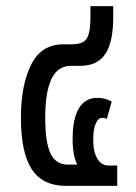

<svg xmlns="http://www.w3.org/2000/svg" viewBox="-20 -604 442 624"><path d="M361 -66V0H193Q119 0 83.5 -53.5Q48 -107 48 -222Q48 -327 81 -393.5Q114 -460 186 -460H213Q238 -460 251 -468Q264 -476 269 -496Q274 -516 274 -553V-584H348V-548Q348 -468 322.5 -429Q297 -390 240 -390H211Q167 -390 147 -347Q127 -304 127 -222Q127 -140 144.5 -104.5Q162 -69 201 -69H231Q216 -99 216 -153Q216 -218 236.5 -252Q257 -286 296 -286Q322 -286 343 -274L327 -217Q322 -221 312 -221Q299 -221 291 -202Q283 -183 283 -150Q283 -110 296.5 -88Q310 -66 333 -66Z"/></svg>

Font: Noto Sans Thai Cond
Style: Regular
Weight: 400
Width: 3
Designer: Monotype Design Team
Foundry: Monotype Imaging Inc.
Version: Version 1.000